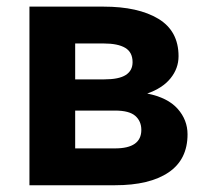

<svg xmlns="http://www.w3.org/2000/svg" viewBox="-20 -548 640 568"><path d="M320.3 0H67.1V-528.4H286.2Q388.8 -528.4 448.5 -492.4Q508.2 -456.3 508.2 -381.7Q508.2 -345.5 484.4 -316.2Q460.6 -286.9 415.5 -271.3Q476.2 -259.2 505.5 -226.2Q534.8 -193.2 534.8 -150.6Q534.8 -76 478.7 -38Q422.6 0 320.3 0ZM202.4 -419.4V-313.2H288.7Q332 -313.2 352.1 -326.2Q372.2 -339.1 372.2 -364Q372.2 -393.5 350.5 -406.4Q328.8 -419.4 286.2 -419.4ZM398.1 -163.7Q398.1 -189.6 380.1 -205.3Q362.2 -220.9 320.3 -220.9H202.4V-109H320.3Q398.1 -109 398.1 -163.7Z"/></svg>

Font: Interface
Style: Bold
Weight: 700
Designer: Rasmus Andersson
Foundry: rsms
Version: Version 1.8